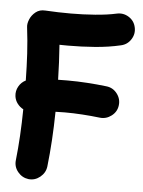

<svg xmlns="http://www.w3.org/2000/svg" viewBox="-56 -772 664 890"><g transform="rotate(5 276.5 -327.0)"><path d="M16.6 -303.7Q13.7 -327.6 25.4 -348.6Q37.1 -369.6 58.1 -379.9Q57.1 -445.3 53.7 -504.6Q50.3 -564 42.5 -627.4Q40.5 -643.1 48.8 -663.3Q57.1 -683.6 75.4 -698.2Q93.8 -712.9 120.6 -710.9Q149.9 -709 179.9 -708.3Q210 -707.5 239.7 -707.5Q294.9 -707.5 352.1 -711.9Q409.2 -716.3 450.7 -725.6Q481 -732.4 507.1 -716.1Q533.2 -699.7 539.6 -669.9Q546.4 -640.1 530 -614Q513.7 -587.9 483.9 -581.1Q427.7 -567.9 364.3 -563Q300.8 -558.1 239.7 -558.1Q229.5 -558.1 219.2 -558.3Q209 -558.6 199.2 -558.6Q202.1 -518.1 204.1 -478Q206.1 -438 207 -396.5Q229 -397 251 -397Q296.9 -397 342.3 -394Q387.7 -391.1 433.1 -385.7Q463.4 -382.3 482.4 -357.7Q501.5 -333 497.6 -302.7Q494.1 -272.9 469.5 -253.9Q444.8 -234.9 414.6 -238.3Q373.5 -243.2 332.5 -245.8Q291.5 -248.5 251 -248.5Q230 -248.5 208 -247.6Q206.1 -112.8 192.4 7.8Q189 37.6 164.6 57.6Q140.1 77.6 109.9 74.2Q80.1 70.3 60.5 46.4Q41 22.5 44.4 -7.8Q56.6 -117.7 58.1 -246.1Q42 -254.4 30.5 -269.5Q19 -284.7 16.6 -303.7Z"/></g></svg>

Font: Mikhak-DS1-FD ExtraBold
Style: Regular
Weight: 800
Designer: Amin Abedi
Version: Version 3.2